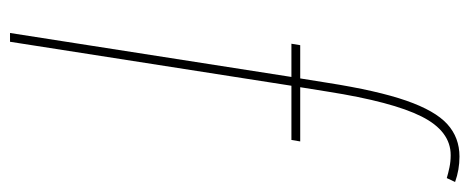

<svg xmlns="http://www.w3.org/2000/svg" viewBox="-304 -446 960 393"><g transform="rotate(90 176.5 -250.0)"><path d="M156 -366 66 210H48L138 -366H70L73 -384H141L150 -440Q166 -542 186.5 -601Q207 -660 234.5 -685Q262 -710 301 -710Q328 -710 353 -701L345 -684Q335 -687 323 -689.5Q311 -692 298 -692Q249 -692 219 -632.5Q189 -573 168 -440L159 -384H270L267 -366Z"/></g></svg>

Font: Georama Condensed Thin
Style: Italic
Weight: 100
Width: 3
Italic angle: -9°
Designer: Jean-Baptiste Levee
Foundry: Production Type
Version: Version 1.000